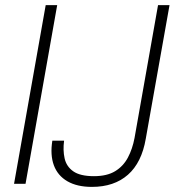

<svg xmlns="http://www.w3.org/2000/svg" viewBox="-20 -720 687 752"><path d="M35 0 159 -700H204L80 0ZM340 12Q282 12 244 -10Q206 -32 191 -72.5Q176 -113 185 -169H231Q226 -132 233 -100Q240 -68 267 -49Q294 -30 348 -30Q399 -30 431 -49.5Q463 -69 481 -103Q499 -137 507 -180L599 -700H644L551 -177Q535 -83 481 -35.5Q427 12 340 12Z"/></svg>

Font: DM Sans 9pt ExtraLight
Style: Italic
Weight: 250
Italic angle: -10°
Version: Version 4.004;gftools[0.9.30]